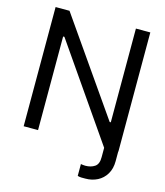

<svg xmlns="http://www.w3.org/2000/svg" viewBox="-133 -828 973 1132"><g transform="rotate(15 353.5 -262.0)"><path d="M555.7 0H641.6V58.6Q641.6 105 621.8 137.7Q602.1 170.4 569.1 187.3Q536.1 204.1 496.1 204.1Q483.9 204.6 470.9 204.1Q458 203.6 448.2 200.2V127.9Q453.6 128.9 460.7 129.9Q467.8 130.9 475.6 130.9Q509.3 130.9 532.7 115.2Q556.2 99.6 555.7 56.6ZM642.6 -727.5V0H555.7L160.2 -571.3H152.3V0H64.5V-727.5H149.4L547.9 -155.3H554.7V-727.5Z"/></g></svg>

Font: Inter Tight
Style: Regular
Weight: 400
Designer: Rasmus Andersson
Foundry: rsms
Version: Version 3.002